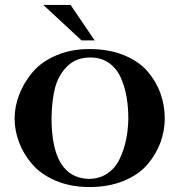

<svg xmlns="http://www.w3.org/2000/svg" viewBox="-20 -740 725 775"><path d="M39 -262Q39 -310 57.5 -358Q76 -406 111 -448Q146 -490 206 -516Q266 -542 341 -542Q419 -542 479.5 -517.5Q540 -493 575 -452.5Q610 -412 627.5 -363.5Q645 -315 645 -262Q645 -212 627.5 -164.5Q610 -117 575 -76Q540 -35 479.5 -10Q419 15 341 15Q266 15 206.5 -10Q147 -35 111.5 -75.5Q76 -116 57.5 -164Q39 -212 39 -262ZM188 -264Q188 -22 338 -18Q381 -18 413 -39.5Q445 -61 462.5 -97.5Q480 -134 488.5 -174Q497 -214 498 -260Q498 -307 491 -348Q484 -389 467.5 -426.5Q451 -464 419.5 -486Q388 -508 344 -508Q287 -508 251 -472Q215 -436 202 -384.5Q189 -333 188 -264ZM155 -720H265L362 -577H309Z"/></svg>

Font: Uncial Antiqua
Style: Regular
Weight: 400
Designer: Astigmatic (AOETI)
Foundry: Astigmatic (AOETI)
Version: Version 1.000